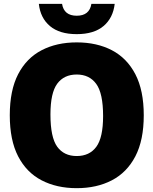

<svg xmlns="http://www.w3.org/2000/svg" viewBox="-20 -971 800 1001"><path d="M380 10Q275.5 10 196.8 -31Q118 -72 74.5 -156Q31 -240 31 -370Q31 -500 74.5 -584Q118 -668 196.8 -709Q275.5 -750 380 -750Q485 -750 563.5 -709Q642 -668 685.8 -583.8Q729.5 -499.5 729.5 -370Q729.5 -240.5 685.8 -156.2Q642 -72 563.2 -31Q484.5 10 380 10ZM380 -157.5Q446.5 -157.5 482 -205.5Q517.5 -253.5 517.5 -366Q517.5 -484.5 481.8 -533.5Q446 -582.5 380 -582.5Q314 -582.5 278.5 -534.8Q243 -487 243 -374Q243 -255 278.2 -206.2Q313.5 -157.5 380 -157.5ZM380 -793Q290.5 -793 240.5 -835Q190.5 -877 182.5 -951H303.5Q313.5 -889 380 -889Q446.5 -889 456.5 -951H578Q569.5 -877 519.5 -835Q469.5 -793 380 -793Z"/></svg>

Font: Encode Sans Semi Condensed Black
Style: Regular
Weight: 900
Width: 4
Designer: Multiple Designers
Foundry: Impallari Type
Version: Version 3.000; ttfautohint (v1.8.3) -l 8 -r 50 -G 200 -x 14 